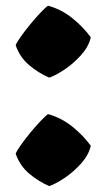

<svg xmlns="http://www.w3.org/2000/svg" viewBox="-20 -626 377 663"><path d="M149.9 -357.9Q111.8 -374.5 80.1 -401.6Q48.3 -428.7 34.2 -469.7Q37.1 -478.5 51 -498.3Q64.9 -518.1 83.5 -540.8Q102.1 -563.5 119.4 -581.8Q136.7 -600.1 146 -606.4Q192.9 -593.3 230.7 -562.5Q268.6 -531.7 293.5 -497.1Q286.1 -464.8 260 -435.8Q233.9 -406.7 202.9 -386Q171.9 -365.2 149.9 -357.9ZM149.9 16.6Q111.8 0 80.1 -27.1Q48.3 -54.2 34.2 -95.2Q37.1 -104 51 -123.8Q64.9 -143.6 83.5 -166.3Q102.1 -189 119.4 -207.3Q136.7 -225.6 146 -231.9Q192.9 -218.8 230.7 -188Q268.6 -157.2 293.5 -122.6Q286.1 -90.3 260 -61.3Q233.9 -32.2 202.9 -11.5Q171.9 9.3 149.9 16.6Z"/></svg>

Font: Fruktur
Style: Regular
Weight: 400
Designer: Viktoriya Grabowska, Eben Sorkin
Foundry: Viktoriya Grabowska
Version: Version 1.008; ttfautohint (v1.8.4.7-5d5b)